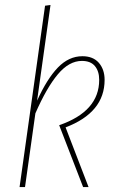

<svg xmlns="http://www.w3.org/2000/svg" viewBox="-20 -756 465 776"><path d="M184.1 -735.8 129.9 -349.1Q169.9 -437.5 214.1 -483.2Q258.3 -528.8 313 -528.8Q356.4 -528.8 379.6 -502Q402.8 -475.1 402.8 -433.1Q402.8 -301.3 245.1 -241.2L337.9 0H315.9L219.2 -250Q380.9 -305.7 380.9 -433.1Q380.9 -468.3 363.5 -489Q346.2 -509.8 311 -509.8Q259.3 -509.8 213.9 -455.8Q168.5 -401.9 123 -297.9L81.1 0H59.1L162.1 -732.9Z"/></svg>

Font: Fira Sans Compressed Thin
Style: Italic
Weight: 100
Width: 3
Italic angle: -8°
Designer: Carrois Corporate & Edenspiekermann AG
Foundry: Carrois Corporate GbR & Edenspiekermann AG
Version: Version 4.203;PS 004.203;hotconv 1.0.88;makeotf.lib2.5.64775